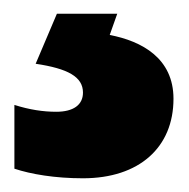

<svg xmlns="http://www.w3.org/2000/svg" viewBox="-20 -20 275 280"><path d="M233 124C233 65 187 40 140 31L151 0H63L32 73C79 80 101 92 101 115C101 133 87 143 62 143C43 143 23 140 1 133V226C25 234 60 240 101 240C183 240 233 195 233 124Z"/></svg>

Font: Noto Sans Arabic SemCond Blk
Style: Regular
Weight: 900
Width: 4
Designer: Monotype Design Team, Nadine Chahine, Nizar Qandah and Khaled Hosny
Foundry: Monotype Imaging Inc.
Version: Version 2.012